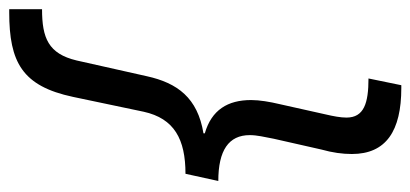

<svg xmlns="http://www.w3.org/2000/svg" viewBox="-300 -492 912 427"><g transform="rotate(90 156.5 -278.0)"><path d="M-30 158C81 158 134 129 158 16L191 -141C206 -209 252 -234 329 -234L345 -307C277 -307 243 -330 243 -377C243 -393 247 -409 251 -430L275 -536C282 -561 285 -583 285 -604C285 -680 234 -714 138 -714H132L117 -641C172 -641 204 -631 204 -592C204 -579 201 -563 197 -546L174 -443C169 -422 165 -399 165 -380C165 -328 187 -292 239 -277V-274C160 -261 127 -216 112 -148L77 8C62 71 27 85 -37 85V158Z"/></g></svg>

Font: BC Sans
Style: Italic
Weight: 400
Italic angle: -12°
Designer: Monotype Design Team
Designer: Province of B.C.
Foundry: Monotype Imaging Inc.
Version: Version 2.000;GOOG;noto-source:20170915:90ef993387c0